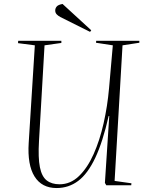

<svg xmlns="http://www.w3.org/2000/svg" viewBox="-20 -936 746 970"><path d="M559 -22 644 -10 643 0H517L510 -12L532 -350H529Q499 -218 461 -138Q423 -58 375 -22Q327 14 266 14Q191 14 154.5 -44.5Q118 -103 125 -214L156 -707L71 -718L72 -730H290V-719L205 -707L177 -223Q172 -139 181.5 -91.5Q191 -44 216 -24.5Q241 -5 281 -5Q336 -5 379 -46.5Q422 -88 453 -157.5Q484 -227 503.5 -313.5Q523 -400 531 -491L550 -707L465 -720L466 -730H684V-720L599 -707ZM441 -783 435 -775 285 -850Q275 -855 267 -863Q259 -871 259 -883Q259 -894 266.5 -903Q274 -912 296 -916Z"/></svg>

Font: Display Extralight
Style: Italic
Weight: 200
Italic angle: -2°
Designer: Latin by Veronika Burian and Jose Scaglione. Greek by Irene Vlachou. Cyrillic by Vera Evstafieva
Foundry: TypeTogether
Version: Version 3.002